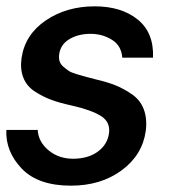

<svg xmlns="http://www.w3.org/2000/svg" viewBox="-20 -578 541 606"><path d="M204 8Q100 8 48.5 -46Q-3 -100 0 -168H99Q101 -130 134 -103Q167 -76 214 -77Q260 -78 289.5 -100Q319 -122 324 -157Q329 -193 298.5 -212Q268 -231 206 -245Q169 -253 143 -262.5Q117 -272 91 -288.5Q65 -305 54 -332Q43 -359 48 -395Q59 -469 124.5 -513.5Q190 -558 279 -558Q363 -558 414.5 -516.5Q466 -475 463 -396H366Q363 -433 335.5 -451Q308 -469 274 -471Q233 -473 202.5 -456.5Q172 -440 167 -408Q165 -395 168 -385Q171 -375 180.5 -367Q190 -359 197.5 -354Q205 -349 223.5 -343.5Q242 -338 251.5 -335.5Q261 -333 284 -327Q319 -319 345 -308.5Q371 -298 397 -280Q423 -262 434 -232.5Q445 -203 440 -164Q429 -88 363.5 -40Q298 8 204 8Z"/></svg>

Font: Oakes Grotesk Medium
Style: Italic
Weight: 500
Italic angle: -8°
Designer: Samuel Oakes
Foundry: Samuel Oakes
Version: Version 1.000;PS 001.000;hotconv 1.0.88;makeotf.lib2.5.64775